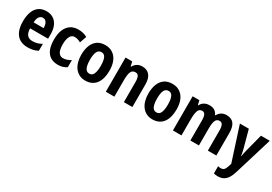

<svg xmlns="http://www.w3.org/2000/svg" viewBox="30 -1489 3773 2661"><g transform="rotate(30 1916.5 -158.5)"><path d="M256 -556Q322 -556 368 -526Q414 -496 438.5 -441Q463 -386 463 -309V-236H175Q176 -167 204.5 -132.5Q233 -98 290 -98Q330 -98 364 -107.5Q398 -117 436 -138V-28Q401 -8 361.5 1Q322 10 273 10Q196 10 144 -23Q92 -56 66 -118.5Q40 -181 40 -270Q40 -363 65 -426.5Q90 -490 138.5 -523Q187 -556 256 -556ZM258 -452Q223 -452 201 -423.5Q179 -395 176 -332H336Q336 -369 327 -396Q318 -423 301 -437.5Q284 -452 258 -452Z M761 10Q690 10 640 -20Q590 -50 564.5 -112.5Q539 -175 539 -270Q539 -359 565 -423Q591 -487 641.5 -522Q692 -557 766 -557Q809 -557 844.5 -547.5Q880 -538 909 -521L871 -413Q846 -427 821.5 -434.5Q797 -442 772 -442Q742 -442 721 -422.5Q700 -403 688.5 -365Q677 -327 677 -271Q677 -216 688 -179Q699 -142 721 -123.5Q743 -105 774 -105Q806 -105 837 -115.5Q868 -126 897 -145V-31Q869 -11 835 -0.5Q801 10 761 10Z M1422 -274Q1422 -214 1409 -162.5Q1396 -111 1368.5 -72Q1341 -33 1298 -11.5Q1255 10 1196 10Q1142 10 1100 -11.5Q1058 -33 1029.5 -71Q1001 -109 986.5 -161Q972 -213 972 -274Q972 -360 997 -423.5Q1022 -487 1072 -522Q1122 -557 1199 -557Q1266 -557 1316.5 -524Q1367 -491 1394.5 -428.5Q1422 -366 1422 -274ZM1111 -274Q1111 -218 1120 -179.5Q1129 -141 1148.5 -121.5Q1168 -102 1198 -102Q1229 -102 1247.5 -121.5Q1266 -141 1275 -179.5Q1284 -218 1284 -274Q1284 -331 1275 -369Q1266 -407 1247.5 -426Q1229 -445 1198 -445Q1152 -445 1131.5 -402Q1111 -359 1111 -274Z M1789 -557Q1865 -557 1906.5 -507.5Q1948 -458 1948 -360V0H1812V-322Q1812 -380 1797 -409.5Q1782 -439 1746 -439Q1697 -439 1678.5 -397.5Q1660 -356 1660 -261V0H1523V-547H1630L1646 -476H1653Q1667 -502 1687 -520Q1707 -538 1733 -547.5Q1759 -557 1789 -557Z M2496 -274Q2496 -214 2483 -162.5Q2470 -111 2442.5 -72Q2415 -33 2372 -11.5Q2329 10 2270 10Q2216 10 2174 -11.5Q2132 -33 2103.5 -71Q2075 -109 2060.5 -161Q2046 -213 2046 -274Q2046 -360 2071 -423.5Q2096 -487 2146 -522Q2196 -557 2273 -557Q2340 -557 2390.5 -524Q2441 -491 2468.5 -428.5Q2496 -366 2496 -274ZM2185 -274Q2185 -218 2194 -179.5Q2203 -141 2222.5 -121.5Q2242 -102 2272 -102Q2303 -102 2321.5 -121.5Q2340 -141 2349 -179.5Q2358 -218 2358 -274Q2358 -331 2349 -369Q2340 -407 2321.5 -426Q2303 -445 2272 -445Q2226 -445 2205.5 -402Q2185 -359 2185 -274Z M3138 -557Q3215 -557 3253.5 -508.5Q3292 -460 3292 -359V0H3156V-321Q3156 -383 3140.5 -411Q3125 -439 3093 -439Q3048 -439 3030.5 -398Q3013 -357 3013 -275V0H2876V-322Q2876 -362 2869.5 -388Q2863 -414 2849.5 -426.5Q2836 -439 2815 -439Q2783 -439 2765.5 -418.5Q2748 -398 2741 -358Q2734 -318 2734 -259V0H2597V-547H2704L2721 -477H2727Q2740 -503 2759.5 -520.5Q2779 -538 2805.5 -547.5Q2832 -557 2865 -557Q2917 -557 2948.5 -535Q2980 -513 2995 -477H3003Q3024 -516 3057.5 -536.5Q3091 -557 3138 -557Z M3353 -547H3496L3572 -267Q3576 -251 3580 -233.5Q3584 -216 3587 -199Q3590 -182 3592 -166H3596Q3599 -188 3604.5 -212.5Q3610 -237 3617 -267L3690 -547H3831L3649 52Q3630 117 3603.5 158.5Q3577 200 3540.5 220Q3504 240 3453 240Q3434 240 3418 238Q3402 236 3387 232V116Q3397 119 3409 120.5Q3421 122 3432 122Q3456 122 3471 113Q3486 104 3497 83Q3508 62 3519 27L3528 -5Z"/></g></svg>

Font: Noto Sans Khmer Condensed
Style: Bold
Weight: 700
Width: 3
Designer: Danh Hong and the Monotype Design Team
Foundry: Monotype Imaging Inc.
Version: Version 2.004